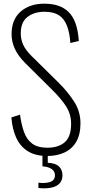

<svg xmlns="http://www.w3.org/2000/svg" viewBox="-20 -839 492 1045"><path d="M237 10Q173 10 131.5 -16Q90 -42 68.5 -89Q47 -136 42 -200L89 -215Q96 -162 110.5 -121Q125 -80 155 -57.5Q185 -35 238 -35Q298 -35 332.5 -65Q367 -95 367 -165Q367 -218 339.5 -260.5Q312 -303 262 -352L114 -499Q77 -537 60 -575Q43 -613 43 -653Q43 -733 92.5 -776Q142 -819 221 -819Q262 -819 295 -808.5Q328 -798 352.5 -774.5Q377 -751 391 -712Q405 -673 409 -616L363 -605Q359 -662 344 -700Q329 -738 300 -756.5Q271 -775 222 -775Q167 -775 130 -747Q93 -719 93 -657Q93 -626 105.5 -597Q118 -568 152 -534L298 -390Q347 -342 382.5 -287.5Q418 -233 418 -168Q418 -107 395 -67.5Q372 -28 331 -9Q290 10 237 10ZM218 186Q211 186 204 185.5Q197 185 189 184V155Q195 156 200.5 156.5Q206 157 211 157Q246 157 262.5 147Q279 137 279 115Q279 101 271.5 91Q264 81 249 74.5Q234 68 211 66V0H240V47Q283 49 301.5 67.5Q320 86 320 115Q320 138 308.5 154Q297 170 274.5 178Q252 186 218 186Z"/></svg>

Font: Oswald ExtraLight
Style: Regular
Weight: 250
Designer: Vernon Adams
Foundry: Vernon Adams
Version: Version 4.100; ttfautohint (v1.8.1.43-b0c9)